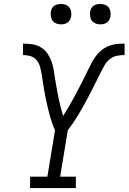

<svg xmlns="http://www.w3.org/2000/svg" viewBox="-20 -957 654 977"><path d="M133 0V-58H221L260 -294Q252 -311 246 -328.5Q240 -346 235 -363.5Q230 -381 225.5 -399.5Q221 -418 217 -436Q213 -454 209.5 -472.5Q206 -491 203 -509.5Q200 -528 197 -547Q194 -566 191 -584.5Q188 -603 182.5 -621Q177 -639 165 -652.5Q153 -666 135 -671.5Q117 -677 97 -677V-735Q122 -735 145.5 -731.5Q169 -728 189 -715.5Q209 -703 222 -684Q235 -665 242.5 -643.5Q250 -622 253.5 -598.5Q257 -575 261 -551.5Q265 -528 269 -504.5Q273 -481 278 -458Q283 -435 288.5 -412.5Q294 -390 301 -367Q313 -385 324 -404Q335 -423 345.5 -441.5Q356 -460 366 -479Q376 -498 386 -517Q396 -536 405.5 -555.5Q415 -575 424.5 -594Q434 -613 443.5 -632Q453 -651 466 -669Q479 -687 496 -701Q513 -715 533 -723Q553 -731 573.5 -733Q594 -735 614 -735V-677Q594 -677 574 -673Q554 -669 537.5 -655Q521 -641 510.5 -622.5Q500 -604 491 -585.5Q482 -567 472.5 -548Q463 -529 453.5 -510.5Q444 -492 434.5 -473.5Q425 -455 415 -436.5Q405 -418 394.5 -400Q384 -382 373 -364Q362 -346 350 -328.5Q338 -311 325 -294L286 -58H366V0ZM490 -833Q478 -833 466.5 -837.5Q455 -842 448 -851Q441 -860 439 -872.5Q437 -885 439 -898Q440 -906 444.5 -914.5Q449 -923 456.5 -928Q464 -933 473 -935Q482 -937 490 -937Q503 -937 514.5 -932.5Q526 -928 533 -919Q540 -910 542 -897.5Q544 -885 542 -872Q540 -864 535.5 -855.5Q531 -847 523.5 -842Q516 -837 507.5 -835Q499 -833 490 -833ZM290 -833Q278 -833 266.5 -837.5Q255 -842 248 -851Q241 -860 239 -872.5Q237 -885 239 -898Q240 -906 244.5 -914.5Q249 -923 256.5 -928Q264 -933 273 -935Q282 -937 290 -937Q303 -937 314.5 -932.5Q326 -928 333 -919Q340 -910 342 -897.5Q344 -885 342 -872Q340 -864 335.5 -855.5Q331 -847 323.5 -842Q316 -837 307.5 -835Q299 -833 290 -833Z"/></svg>

Font: Iosevka Curly Slab LtExObl
Style: Regular
Weight: 300
Width: 7
Italic angle: -9°
Monospace: yes
Designer: Belleve Invis
Foundry: Belleve Invis
Version: Version 11.1.0; ttfautohint (v1.8.3)